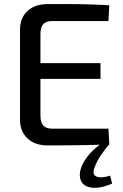

<svg xmlns="http://www.w3.org/2000/svg" viewBox="-20 -711 603 940"><path d="M214 -691Q264 -691 316 -691Q368 -691 418.5 -689.5Q469 -688 515 -685L511 -608H236Q206 -608 192 -593Q178 -578 178 -545V-145Q178 -112 192 -96.5Q206 -81 236 -81H511L515 -5Q469 -2 418.5 -1Q368 0 316 0.5Q264 1 214 1Q152 1 115.5 -32.5Q79 -66 78 -122V-568Q79 -625 115.5 -658Q152 -691 214 -691ZM96 -402H472V-325H96ZM474 -7 515 -5Q494 20 475.5 46.5Q457 73 444 106Q429 143 451.5 153Q474 163 519 149L529 188Q481 208 447.5 208.5Q414 209 395 196Q376 183 372 160Q368 137 377 111Q385 86 407.5 56Q430 26 474 -7Z"/></svg>

Font: Exo 2 Medium
Style: Regular
Weight: 500
Designer: Natanael Gama
Foundry: Natanael Gama
Version: Version 2.010